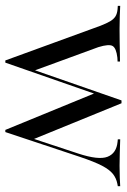

<svg xmlns="http://www.w3.org/2000/svg" viewBox="100 -558 469 709"><g transform="rotate(90 334.5 -203.5)"><path d="M203.2 11.3 75 -340.3Q66.1 -362.9 58.5 -375.8Q50.8 -388.7 40.7 -395.2Q30.6 -401.6 13.7 -403.2L1.6 -404V-412.9Q16.1 -412.1 37.9 -411.3Q59.7 -410.5 85.5 -410.5H86.3H90.3Q115.3 -410.5 137.1 -410.9Q158.9 -411.3 177 -411.7Q195.2 -412.1 207.3 -412.1V-403.2L192.7 -402.4Q158.1 -398.4 150 -385.1Q141.9 -371.8 154 -332.3L241.1 -94.4L236.3 -88.7L350.8 -417.7L358.9 -412.1L211.3 11.3ZM459.7 11.3 323.4 -321 350.8 -417.7H361.3L495.2 -89.5L482.3 -62.1L546.8 -257.3Q571.8 -333.1 558.9 -366.1Q546 -399.2 503.2 -403.2L494.4 -404V-412.9Q516.9 -412.1 544.4 -411.3Q571.8 -410.5 591.9 -410.5Q617.7 -410.5 636.3 -411.3Q654.8 -412.1 667.7 -412.9V-404L658.9 -402.4Q637.9 -398.4 622.2 -385.9Q606.5 -373.4 591.9 -345.6Q577.4 -317.7 559.7 -265.3L467.7 11.3Z"/></g></svg>

Font: Playfair 144pt SemiCondensed Light
Style: Regular
Weight: 300
Width: 4
Designer: Claus Eggers Sørensen
Foundry: Claus Eggers Sørensen
Version: Version 2.203